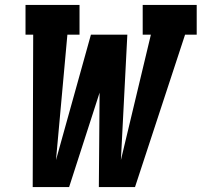

<svg xmlns="http://www.w3.org/2000/svg" viewBox="-20 -755 814 775"><path d="M112 0 114 -615H83V-735H301V-615H252L206 -109L347 -615H494L468 -109L589 -615H556V-735H774V-615H727L525 0H379L382 -381L259 0Z"/></svg>

Font: Iosevka Etoile Heavy Oblique
Style: Regular
Weight: 900
Italic angle: -9°
Designer: Belleve Invis
Foundry: Belleve Invis
Version: Version 15.5.2; ttfautohint (v1.8.4)